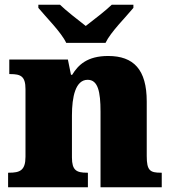

<svg xmlns="http://www.w3.org/2000/svg" viewBox="-20 -786 723 806"><path d="M258 -606H423C444 -651 509 -715 540 -753V-766H449C428 -745 370 -700 340 -677C310 -700 253 -745 232 -766H141V-753C172 -715 237 -651 258 -606ZM14 0H349V-61H345C301 -61 282 -71 282 -125V-301C282 -380 297 -451 348 -451C391 -451 402 -402 402 -317V0H659V-61H655C610 -61 596 -70 596 -131V-360C596 -494 541 -551 434 -551C346 -551 308 -513 283 -472H278L265 -536H19V-475H23C67 -475 87 -466 87 -412V-128C87 -70 63 -61 18 -61H14Z"/></svg>

Font: Noto Serif Georgian Black
Style: Regular
Weight: 900
Designer: Monotype Design Team, Akaki Razmadze
Foundry: Google LLC
Version: Version 2.003